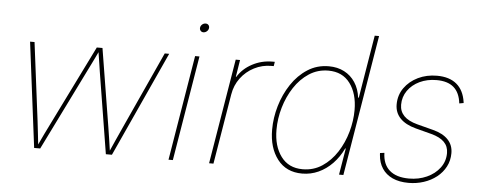

<svg xmlns="http://www.w3.org/2000/svg" viewBox="-49 -852 2475 987"><g transform="rotate(5 1188.0 -358.5)"><path d="M153.8 0 85.4 -542.5H108.4L159.2 -140.6Q163.1 -107.4 166.7 -75.9Q170.4 -44.4 173.8 -11.2H168.9Q184.6 -44.4 199.7 -76.2Q214.8 -107.9 231.4 -140.6L429.7 -542.5H459L524.4 -140.6Q529.8 -107.9 534.4 -76.2Q539.1 -44.4 543.9 -11.2H538.6Q553.2 -44.4 567.4 -75.9Q581.5 -107.4 596.7 -140.6L780.3 -542.5H803.2L555.2 0H523.9L455.6 -421.9Q452.6 -440.9 450 -459.2Q447.3 -477.5 444.3 -495.8Q441.4 -514.2 438.5 -533.2H447.3Q438.5 -514.2 429.4 -495.8Q420.4 -477.5 411.6 -459.2Q402.8 -440.9 393.1 -421.9L185.1 0Z M847.2 0 937 -542.5H959.5L869.6 0ZM968.8 -668Q959.5 -668 953.9 -674.8Q948.2 -681.6 949.7 -691.4Q951.2 -700.7 959 -707.3Q966.8 -713.9 976.6 -713.9Q986.3 -713.9 991.7 -707.3Q997.1 -700.7 995.6 -691.4Q994.1 -681.6 986.1 -674.8Q978 -668 968.8 -668Z M1056.6 0 1146.5 -542.5H1168.9L1154.8 -454.6H1157.2Q1183.6 -497.6 1231.7 -523.2Q1279.8 -548.8 1335.9 -548.8Q1340.3 -548.8 1341.8 -548.8Q1343.3 -548.8 1347.7 -548.8L1344.2 -526.4Q1341.8 -526.4 1339.4 -526.4Q1336.9 -526.4 1332.5 -526.4Q1284.7 -526.4 1243.4 -505.1Q1202.1 -483.9 1174.6 -447Q1147 -410.2 1139.2 -362.3L1079.1 0Z M1537.1 11.2Q1455.1 11.2 1409.7 -47.9Q1364.3 -106.9 1364.3 -200.7Q1364.3 -261.7 1382.3 -323.2Q1400.4 -384.8 1434.6 -436.3Q1468.8 -487.8 1517.3 -519Q1565.9 -550.3 1627 -550.3Q1671.9 -550.3 1706.5 -532.2Q1741.2 -514.2 1762.9 -481Q1784.7 -447.8 1790.5 -402.8H1793.9L1847.7 -727.5H1870.1L1749.5 0H1727.1L1750 -136.7H1747.1Q1725.6 -91.8 1693.4 -58.3Q1661.1 -24.9 1621.3 -6.8Q1581.5 11.2 1537.1 11.2ZM1537.6 -11.2Q1594.2 -11.2 1638.7 -40.8Q1683.1 -70.3 1714.4 -118.7Q1745.6 -167 1761.7 -224.4Q1777.8 -281.7 1777.8 -337.4Q1777.8 -421.9 1738.5 -474.9Q1699.2 -527.8 1626.5 -527.8Q1571.3 -527.8 1526.9 -498.8Q1482.4 -469.7 1451.2 -421.9Q1419.9 -374 1403.3 -316.7Q1386.7 -259.3 1386.7 -202.1Q1386.7 -117.7 1426 -64.5Q1465.3 -11.2 1537.6 -11.2Z M2086.4 11.2Q2038.1 11.2 2003.7 -4.6Q1969.2 -20.5 1950 -49.8Q1930.7 -79.1 1927.7 -120.1Q1927.2 -125 1927.5 -124.5Q1927.7 -124 1927.2 -128.9L1949.7 -131.8Q1951.2 -72.8 1986.3 -42Q2021.5 -11.2 2086.9 -11.2Q2136.7 -11.2 2178.5 -30Q2220.2 -48.8 2245.4 -82.3Q2270.5 -115.7 2270.5 -158.7Q2270.5 -192.9 2248.3 -215.3Q2226.1 -237.8 2181.6 -249.5L2099.6 -271Q2045.9 -285.2 2018.3 -314.2Q1990.7 -343.3 1990.7 -385.3Q1990.7 -433.6 2017.1 -470.7Q2043.5 -507.8 2087.4 -529.1Q2131.3 -550.3 2184.6 -550.3Q2249 -550.3 2286.4 -519Q2323.7 -487.8 2332.5 -427.7Q2333 -425.3 2332.8 -425.3Q2332.5 -425.3 2333 -422.4L2311 -418.5Q2304.7 -473.6 2273.4 -500.7Q2242.2 -527.8 2184.6 -527.8Q2136.2 -527.8 2097.4 -509.3Q2058.6 -490.7 2036.1 -458.5Q2013.7 -426.3 2013.7 -385.7Q2013.7 -351.6 2036.4 -328.1Q2059.1 -304.7 2106 -292.5L2188.5 -271Q2239.7 -257.8 2266.4 -229.7Q2293 -201.7 2293 -160.2Q2293 -121.6 2276.4 -90.1Q2259.8 -58.6 2231 -35.9Q2202.1 -13.2 2164.8 -1Q2127.4 11.2 2086.4 11.2Z"/></g></svg>

Font: Inter 16pt Thin
Style: Italic
Weight: 250
Italic angle: -9.3988°
Version: Version 4.001;git-66647c0bb